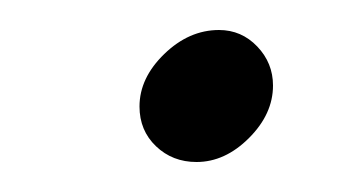

<svg xmlns="http://www.w3.org/2000/svg" viewBox="-20 -404 238 128"><path d="M73 -333Q73 -352 89.5 -368Q106 -384 126 -384Q141 -384 151.5 -373Q162 -362 162 -347Q162 -328 146 -312Q130 -296 111 -296Q95 -296 84 -306.5Q73 -317 73 -333Z"/></svg>

Font: Niramit ExtraLight
Style: Italic
Weight: 200
Italic angle: -10°
Designer: Katatrad Aksorn Co.,Ltd.
Foundry: Cadson Demak Co.,Ltd.
Version: Version 1.000; ttfautohint (v1.6)